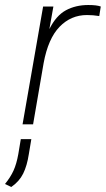

<svg xmlns="http://www.w3.org/2000/svg" viewBox="-40 -496 422 766"><path d="M50 0 132 -470H173L157 -380Q184 -434 223 -455Q262 -476 312 -476Q330 -476 342 -474.5Q354 -473 362 -470L356 -432Q343 -434 331.5 -435Q320 -436 307 -436Q243 -436 197.5 -389Q152 -342 134 -244L92 0ZM5 250 -20 238Q2 211 14 184.5Q26 158 33 119L43 59H85L75 119Q68 165 52.5 196.5Q37 228 5 250Z"/></svg>

Font: Gantari ExtraLight
Style: Italic
Weight: 250
Italic angle: -10°
Designer: Anugrah Pasau
Foundry: Lafontype
Version: Version 1.000